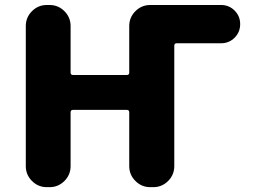

<svg xmlns="http://www.w3.org/2000/svg" viewBox="-20 -775 1040 774"><path d="M692.4 -600.6Q682.6 -600.6 682.6 -590.8V-105.5Q682.6 -70.3 657.7 -45.4Q632.8 -20.5 597.7 -20.5H585.9Q550.8 -20.5 525.9 -45.4Q501 -70.3 501 -105.5V-322.3Q501 -332 491.2 -332H274.4Q264.6 -332 264.6 -322.3V-105.5Q264.6 -70.3 239.7 -45.4Q214.8 -20.5 179.7 -20.5H168.9Q133.8 -20.5 108.9 -45.4Q84 -70.3 84 -105.5V-669.9Q84 -705.1 108.9 -730Q133.8 -754.9 168.9 -754.9H179.7Q214.8 -754.9 239.7 -730Q264.6 -705.1 264.6 -669.9V-482.4Q264.6 -472.7 274.4 -472.7H491.2Q501 -472.7 501 -482.4V-669.9Q501 -705.1 525.9 -730Q550.8 -754.9 585.9 -754.9H871.1Q903.3 -754.9 925.8 -732.4Q948.2 -710 948.2 -677.7Q948.2 -645.5 925.8 -623Q903.3 -600.6 871.1 -600.6Z"/></svg>

Font: Gen Jyuu GothicX Heavy
Style: Bold
Weight: 900
Designer: [Source Han Sans]
Ryoko NISHIZUKA  (kana & ideographs); Paul D. Hunt (Latin, Greek & Cyrillic); Wenlong ZHANG  (bopomofo
Version: Version 1.002.20150607